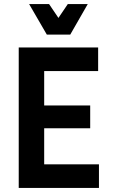

<svg xmlns="http://www.w3.org/2000/svg" viewBox="-20 -923 554 943"><path d="M72 0V-690H462V-574H197V-405H423V-293H197V-116H466V0ZM411 -903 325 -753H210L123 -903H221L267 -835L313 -903Z"/></svg>

Font: Radio Canada Condensed SemiBold
Style: Regular
Weight: 600
Width: 3
Designer: Charles Daoud, Etienne Aubert Bonn, Alexandre Saumier Demers, Jacques Le Bailly
Foundry: Radio-Canada
Version: Version 2.104; ttfautohint (v1.8.4.7-5d5b);gftools[0.9.28.de